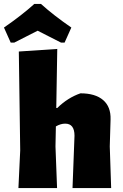

<svg xmlns="http://www.w3.org/2000/svg" viewBox="-50 -949 619 969"><path d="M4 -734 -30 -810Q60 -872 123 -929H157Q220 -872 310 -810L276 -734H258Q238 -744 199 -764Q160 -784 140 -794Q121 -784 81 -764Q41 -744 22 -734ZM356 -478Q431 -478 470.5 -444Q510 -410 508 -346L504 -210L511 0H316L326 -264Q326 -325 279 -325Q256 -325 232 -311L230 -210L238 0H43L52 -190L45 -689L239 -702L234 -404H239Q292 -456 356 -478Z"/></svg>

Font: Alegreya Sans Black
Style: Regular
Weight: 900
Designer: Juan Pablo del Peral
Foundry: Huerta Tipografica
Version: Version 2.007